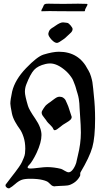

<svg xmlns="http://www.w3.org/2000/svg" viewBox="-20 -1022 553 1042"><path d="M211.9 -980.5Q213.9 -983.4 215.8 -989.3Q217.8 -995.1 218.8 -996.1Q219.7 -997.1 223.1 -999Q226.6 -1001 231 -1001.5Q235.4 -1002 244.1 -1002Q248 -1002 273.9 -1001.5Q299.8 -1001 322.3 -1001H325.2Q340.8 -1001 366.2 -1001.5Q391.6 -1002 403.3 -1002Q410.2 -1002 426.8 -1001.5Q443.4 -1001 452.1 -1001Q455.1 -999 455.1 -998Q455.1 -995.1 449.7 -985.8Q444.3 -976.6 443.4 -973.6Q442.4 -972.7 441.9 -969.7Q441.4 -966.8 441.4 -965.3Q441.4 -963.9 440.4 -962.4Q439.5 -960.9 437.5 -960.9H359.4Q318.4 -960.9 289.1 -961.4Q259.8 -961.9 249 -961.9Q224.6 -961.9 206.1 -960.9Q204.1 -960.9 204.1 -962.9Q204.1 -967.8 211.9 -980.5ZM359.4 -839.8Q354.5 -835.9 343.8 -825.2Q333 -814.5 324.2 -808.6Q297.9 -789.1 289.1 -789.1Q276.4 -789.1 259.8 -806.6Q242.2 -826.2 242.2 -837.9Q242.2 -838.9 242.7 -840.8Q243.2 -842.8 243.2 -843.8Q244.1 -848.6 246.1 -852.5Q248 -856.4 250 -859.4Q252 -862.3 256.3 -865.7Q260.7 -869.1 263.2 -870.6Q265.6 -872.1 272 -876Q278.3 -879.9 280.3 -881.8Q306.6 -900.4 320.3 -900.4H324.2Q344.7 -898.4 348.6 -897Q352.5 -895.5 363.3 -883.8Q374 -871.1 374 -864.3Q374 -851.6 359.4 -839.8ZM269.5 -321.3Q265.6 -332 252.4 -344.2Q239.3 -356.4 234.4 -363.3Q231.4 -369.1 223.6 -378.4Q215.8 -387.7 210.9 -395.5Q206.1 -403.3 206.1 -410.2Q206.1 -418 210 -422.9Q213.9 -429.7 216.8 -434.1Q219.7 -438.5 222.7 -442.4Q225.6 -446.3 227.5 -448.7Q229.5 -451.2 233.4 -454.1Q237.3 -457 238.3 -458Q239.3 -459 244.6 -462.9Q250 -466.8 252 -467.8Q255.9 -470.7 268.1 -480Q280.3 -489.3 287.6 -493.2Q294.9 -497.1 303.7 -497.1Q315.4 -497.1 323.7 -491.2Q332 -485.4 335.4 -479Q338.9 -472.7 343.8 -460.4Q348.6 -448.2 350.6 -444.3L369.1 -387.7Q369.1 -378.9 362.3 -372.1Q355.5 -365.2 340.3 -356.4Q325.2 -347.7 321.3 -344.7Q317.4 -341.8 307.1 -333.5Q296.9 -325.2 289.6 -320.3Q282.2 -315.4 277.3 -315.4Q271.5 -315.4 269.5 -321.3ZM123 -564.5Q115.2 -544.9 115.2 -523.4Q115.2 -502.9 131.8 -447.3Q137.7 -426.8 171.4 -377.9Q205.1 -329.1 205.1 -289.1Q205.1 -249 178.7 -192.4Q168 -169.9 157.7 -153.3Q147.5 -136.7 142.1 -131.3Q136.7 -126 133.3 -121.6Q129.9 -117.2 129.9 -113.3Q129.9 -107.4 147.5 -107.4Q158.2 -107.4 189.5 -111.3Q220.7 -115.2 235.4 -115.2Q272.5 -115.2 311.5 -105.5Q317.4 -103.5 331.1 -95.2Q344.7 -86.9 352.5 -86.9Q365.2 -86.9 377.9 -105.5Q383.8 -114.3 388.2 -124Q392.6 -133.8 393.6 -138.2Q394.5 -142.6 397.9 -157.7Q401.4 -172.9 402.3 -176.8Q418.9 -242.2 418.9 -302.7Q418.9 -336.9 414.1 -402.3Q413.1 -412.1 412.1 -432.1Q411.1 -452.1 410.6 -460.9Q410.2 -469.7 407.7 -484.9Q405.3 -500 400.4 -515.6Q399.4 -518.6 396 -529.8Q392.6 -541 392.1 -543.9Q391.6 -546.9 388.2 -556.6Q384.8 -566.4 383.3 -569.3Q381.8 -572.3 378.9 -580.6Q376 -588.9 373.5 -592.8Q371.1 -596.7 366.7 -603.5Q362.3 -610.4 358.4 -614.7Q354.5 -619.1 349.6 -625Q344.7 -630.9 338.9 -635.7Q292 -677.7 252 -677.7Q239.3 -677.7 227.5 -674.8Q185.5 -665 165 -642.6Q144.5 -620.1 123 -564.5ZM277.3 -10.7Q266.6 -10.7 258.8 -17.1Q251 -23.4 243.7 -31.2Q236.3 -39.1 210.9 -45.4Q185.5 -51.8 143.6 -51.8Q112.3 -51.8 96.2 -45.4Q80.1 -39.1 62.5 -23.4Q44.9 -7.8 30.3 0H26.4Q21.5 0 15.6 -4.9Q9.8 -9.8 9.8 -15.6Q9.8 -19.5 11.7 -21.5Q20.5 -33.2 39.1 -57.6Q57.6 -82 64 -89.8Q70.3 -97.7 82.5 -115.2Q94.7 -132.8 98.6 -141.6Q102.5 -150.4 108.4 -164.1Q114.3 -177.7 115.7 -189.5Q117.2 -201.2 117.2 -214.8Q117.2 -250 107.9 -278.3Q98.6 -306.6 86.9 -322.3Q75.2 -337.9 62.5 -360.4Q49.8 -382.8 44.9 -405.3Q36.1 -449.2 36.1 -460Q36.1 -479.5 45.9 -525.4Q61.5 -589.8 121.6 -652.3Q181.6 -714.8 215.8 -725.6Q266.6 -741.2 299.8 -741.2Q408.2 -741.2 457 -644.5Q458 -642.6 459 -641.6Q468.8 -625 474.1 -606.4Q479.5 -587.9 481.4 -576.7Q483.4 -565.4 485.8 -540.5Q488.3 -515.6 489.3 -503.9Q496.1 -444.3 496.1 -377.9Q496.1 -275.4 481 -222.2Q465.8 -168.9 417 -86.9Q415 -84 415.5 -77.1Q416 -70.3 414.1 -66.4Q401.4 -43 381.8 -30.3Q362.3 -17.6 346.7 -15.6Q331.1 -13.7 309.6 -13.2Q288.1 -12.7 282.2 -11.7Q281.2 -11.7 279.8 -11.2Q278.3 -10.7 277.3 -10.7Z"/></svg>

Font: Isabella
Style: Medium
Weight: 500
Designer: John Stracke
Version: Version 001.202